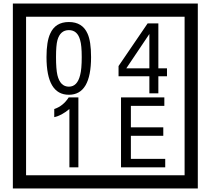

<svg xmlns="http://www.w3.org/2000/svg" viewBox="-20 -980 1195 1090"><path d="M1103 90H53V-960H1103ZM1028 15V-885H128V15ZM497 -656Q497 -442 371 -442Q244 -442 244 -656Q244 -744 265 -789Q294 -855 371 -855Q448 -855 477 -789Q497 -745 497 -656ZM444 -656Q444 -723 435 -752Q420 -809 371 -809Q322 -809 306 -752Q298 -723 298 -656Q298 -587 306 -553Q322 -488 371 -488Q419 -488 435 -554Q444 -587 444 -656ZM928 -547H879V-450H828V-547H653V-605L818 -847H879V-592H928ZM828 -592V-787L697 -592ZM425 -30H374V-361Q328 -323 288 -315V-361Q339 -378 370 -427H425ZM918 -30H667V-427H913V-379H723V-257H907V-209H723V-78H918Z"/></svg>

Font: Unicode BMP Fallback SIL
Style: Regular
Weight: 400
Foundry: NRSI, SIL International
Version: Version 5.1 Based on Unicode 5.1